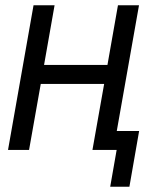

<svg xmlns="http://www.w3.org/2000/svg" viewBox="-20 -570 640 730"><path d="M187.5 -550 147.5 -323H388.5L428.5 -550H508.5L424 -72H509L472 140H399L423.5 0H331.5L376 -251H135L90.5 0H10.5L107.5 -550Z"/></svg>

Font: JuliaMono BoldItalic
Style: Regular
Weight: 700
Italic angle: -9°
Monospace: yes
Designer: cormullion
Foundry: corm
Version: Version 0.049; ttfautohint (v1.8.4)